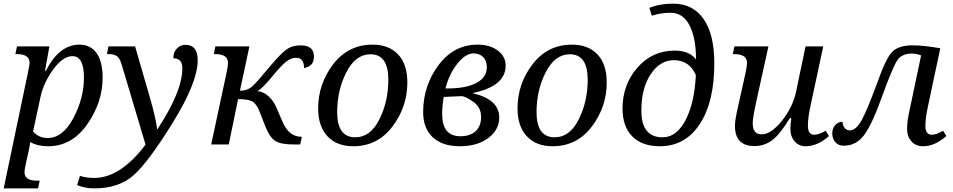

<svg xmlns="http://www.w3.org/2000/svg" viewBox="-27 -790 5211 1050"><path d="M189.9 198.2 181.2 240.2H-6.8L126 -394Q134.8 -436 134.8 -446.8Q134.8 -494.1 64.9 -494.1H57.1L65.9 -536.1H243.2L219.2 -402.8H224.1Q296.4 -545.9 407.2 -545.9Q468.3 -545.9 501.2 -499.5Q534.2 -453.1 534.2 -365.2Q534.2 -231 450.4 -110.6Q366.7 9.8 235.8 9.8Q178.7 9.8 138.2 -13.2Q133.8 19 129.9 35.2L116.2 96.2Q106.9 137.7 106.9 151.9Q106.9 198.2 176.8 198.2ZM153.8 -70.8Q186 -35.2 232.9 -35.2Q316.4 -35.2 374.3 -144.3Q432.1 -253.4 432.1 -366.2Q432.1 -482.9 369.1 -482.9Q317.4 -482.9 264.6 -410.9Q211.9 -338.9 194.8 -261.2Z M637.2 -440.9Q628.4 -470.2 613.3 -482.2Q598.1 -494.1 568.4 -494.1H558.1L565.9 -536.1H711.9L790 -266.1Q826.2 -140.6 832 -85H835Q970.2 -290.5 970.2 -417Q970.2 -471.2 920.9 -471.2Q920.9 -504.9 940.4 -524.9Q960 -544.9 986.3 -544.9Q1054.2 -544.9 1054.2 -460.9Q1054.2 -340.3 919.4 -121.8Q784.7 96.7 703.4 168.5Q622.1 240.2 489.3 240.2Q436.5 240.2 395 222.2L410.2 171.9Q445.3 183.1 488.3 183.1Q631.3 183.1 769 1Z M1127.9 0 1210.9 -387.2Q1219.7 -428.2 1219.7 -446.8Q1219.7 -494.1 1149.9 -494.1H1142.1L1150.9 -536.1H1336.9L1285.2 -293.9Q1326.7 -293.9 1353.8 -318.6Q1380.9 -343.3 1450.2 -428.2Q1509.8 -498.5 1541 -520.3Q1572.3 -542 1615.7 -542Q1689.9 -542 1689.9 -481.9Q1689.9 -426.8 1635.7 -418Q1635.7 -474.1 1591.8 -474.1Q1564 -474.1 1536.1 -451.4Q1508.3 -428.7 1452.1 -360.4Q1407.7 -306.6 1380.9 -291Q1412.1 -290 1440.4 -264.6Q1468.8 -239.3 1483.9 -203.1L1519 -122.1Q1553.7 -42 1621.1 -42H1624L1614.7 0H1580.1Q1506.8 0 1477.5 -19.8Q1448.2 -39.6 1425.8 -94.2L1393.1 -178.2Q1375.5 -223.1 1351.8 -235.6Q1328.1 -248 1274.9 -248L1224.1 0Z M2010.7 -545.9Q2099.1 -545.9 2149.9 -492.7Q2200.7 -439.5 2200.7 -338.9Q2200.7 -205.6 2119.1 -97.9Q2037.6 9.8 1904.8 9.8Q1814.5 9.8 1763.7 -44.9Q1712.9 -99.6 1712.9 -196.8Q1712.9 -331.5 1795.2 -438.7Q1877.4 -545.9 2010.7 -545.9ZM1916 -39.1Q1998.5 -39.1 2047.6 -137Q2096.7 -234.9 2096.7 -354Q2096.7 -493.2 1999 -493.2Q1917.5 -493.2 1867.2 -395Q1816.9 -296.9 1816.9 -176.8Q1816.9 -39.1 1916 -39.1Z M2556.2 -280.8Q2703.1 -246.6 2703.1 -147.9Q2703.1 -79.6 2643.1 -34.9Q2583 9.8 2487.3 9.8Q2392.6 9.8 2339.8 -39.1Q2287.1 -87.9 2287.1 -176.8Q2287.1 -320.8 2370.8 -433.3Q2454.6 -545.9 2585 -545.9Q2651.9 -545.9 2695.1 -513.7Q2738.3 -481.4 2738.3 -431.2Q2738.3 -317.9 2556.2 -280.8ZM2409.2 -306.2H2418.9Q2520.5 -306.2 2577.9 -336.2Q2635.3 -366.2 2635.3 -421.9Q2635.3 -458.5 2615 -478.3Q2594.7 -498 2563 -498Q2518.1 -498 2473.1 -440.4Q2428.2 -382.8 2409.2 -306.2ZM2399.9 -259.8Q2391.1 -216.8 2391.1 -165Q2391.1 -44.9 2491.2 -44.9Q2544.4 -44.9 2574.2 -72.8Q2604 -100.6 2604 -149.9Q2604 -203.6 2560.5 -233.9Q2517.1 -264.2 2496.1 -264.2Z M3101.1 -545.9Q3189.5 -545.9 3240.2 -492.7Q3291 -439.5 3291 -338.9Q3291 -205.6 3209.5 -97.9Q3127.9 9.8 2995.1 9.8Q2904.8 9.8 2854 -44.9Q2803.2 -99.6 2803.2 -196.8Q2803.2 -331.5 2885.5 -438.7Q2967.8 -545.9 3101.1 -545.9ZM3006.3 -39.1Q3088.9 -39.1 3137.9 -137Q3187 -234.9 3187 -354Q3187 -493.2 3089.4 -493.2Q3007.8 -493.2 2957.5 -395Q2907.2 -296.9 2907.2 -176.8Q2907.2 -39.1 3006.3 -39.1Z M3779.3 -464.8Q3779.3 -583 3743.7 -651.6Q3708 -720.2 3640.6 -720.2Q3586.4 -720.2 3537.6 -704.1L3524.4 -747.1Q3580.1 -770 3654.3 -770Q3762.2 -770 3820.8 -686Q3879.4 -602.1 3879.4 -443.8Q3879.4 -232.4 3799.8 -111.3Q3720.2 9.8 3581.5 9.8Q3483.9 9.8 3430.7 -44.2Q3377.4 -98.1 3377.4 -196.8Q3377.4 -326.2 3458.5 -419.7Q3539.6 -513.2 3662.6 -513.2Q3743.2 -513.2 3779.3 -464.8ZM3778.3 -379.9Q3742.7 -460.9 3657.7 -460.9Q3583 -460.9 3531.7 -384.5Q3480.5 -308.1 3480.5 -185.1Q3480.5 -39.1 3596.7 -39.1Q3673.3 -39.1 3722.4 -133.8Q3771.5 -228.5 3778.3 -379.9Z M3989.3 -536.1H4175.3L4109.4 -236.8Q4089.4 -146 4089.4 -116.2Q4089.4 -55.2 4138.2 -55.2Q4189.5 -55.2 4248.8 -129.2Q4308.1 -203.1 4326.2 -287.1L4378.4 -536.1H4475.1L4406.2 -214.8Q4391.1 -144 4391.1 -104Q4391.1 -53.2 4424.3 -53.2Q4452.6 -53.2 4488.3 -75.2L4506.3 -45.9Q4442.9 9.8 4379.4 9.8Q4341.8 9.8 4318.6 -17.1Q4295.4 -43.9 4295.4 -85Q4295.4 -110.8 4300.3 -144H4292.5Q4238.3 -54.7 4195.6 -22.9Q4152.8 8.8 4099.1 8.8Q3992.2 8.8 3992.2 -102.1Q3992.2 -133.8 4010.3 -211.9L4049.3 -387.2Q4058.1 -426.8 4058.1 -446.8Q4058.1 -494.1 3988.3 -494.1H3980.5Z M4580.6 -124Q4580.6 -105.5 4591.3 -91.3Q4602.1 -77.1 4619.6 -77.1Q4654.8 -77.1 4685.8 -133.5Q4716.8 -189.9 4779.8 -362.3Q4825.7 -489.3 4862.5 -515.6Q4899.4 -542 4961.4 -542Q5026.9 -542 5115.2 -525.9L5046.4 -202.1Q5033.7 -142.6 5033.7 -101.1Q5033.7 -53.2 5069.3 -53.2Q5094.2 -53.2 5130.4 -75.2L5148.4 -45.9Q5085 9.8 5021.5 9.8Q4981 9.8 4957.3 -16.8Q4933.6 -43.5 4933.6 -85Q4933.6 -124 4944.3 -173.8L5010.3 -486.8Q4986.3 -497.1 4959.5 -497.1Q4905.3 -497.1 4880.4 -460.7Q4855.5 -424.3 4795.4 -258.8Q4746.1 -119.1 4702.1 -56.2Q4658.2 6.8 4587.4 6.8Q4557.6 6.8 4541 -12.7Q4524.4 -32.2 4524.4 -60.1Q4524.4 -87.9 4540.5 -106Q4556.6 -124 4580.6 -124Z"/></svg>

Font: Droid Serif
Style: Italic
Weight: 400
Italic angle: -12°
Designer: Monotype Design team
Foundry: Monotype Imaging Inc.
Version: Version 1.03